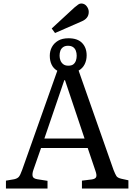

<svg xmlns="http://www.w3.org/2000/svg" viewBox="-20 -1079 769 1099"><path d="M14 0V-45L61 -53Q79 -57 87.5 -66.5Q96 -76 107 -107L308 -674Q286 -687 275.5 -709Q265 -731 265 -760Q265 -787 277 -809.5Q289 -832 312.5 -846Q336 -860 372 -860Q424 -860 450 -833Q476 -806 476 -762Q476 -734 464.5 -711Q453 -688 430 -675L630 -106Q640 -81 646.5 -71Q653 -61 674 -56L715 -47V0H449V-45L506 -52Q526 -55 530.5 -66Q535 -77 526 -102L482 -232H215L171 -106Q164 -86 166.5 -71.5Q169 -57 194 -53L252 -44V0ZM234 -286H464L352 -620H348ZM371 -703Q390 -703 400 -711Q410 -719 414.5 -732Q419 -745 419 -760Q419 -776 414 -789Q409 -802 398 -809.5Q387 -817 369 -817Q352 -817 341 -809Q330 -801 325.5 -788.5Q321 -776 321 -760Q321 -746 326 -733Q331 -720 342 -711.5Q353 -703 371 -703ZM295 -890 276 -916 406 -1036Q419 -1047 427.5 -1053Q436 -1059 445 -1059Q464 -1059 476 -1043.5Q488 -1028 488 -1011Q488 -991 477 -977.5Q466 -964 446 -956Z"/></svg>

Font: Literata 18pt
Style: Regular
Weight: 400
Designer: Latin by Veronika Burian and Jose Scaglione. Greek by Irene Vlachou. Cyrillic by Vera Evstafieva.
Foundry: TypeTogether
Version: Version 3.103;gftools[0.9.29]